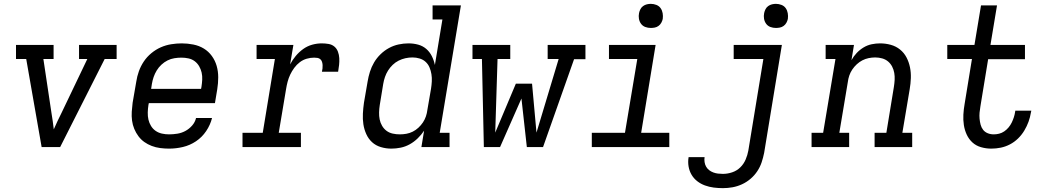

<svg xmlns="http://www.w3.org/2000/svg" viewBox="-20 -763 5440 996"><path d="M196 0 116 -457H63V-530H258V-457H205L247 -177Q251 -156 253.5 -135Q256 -114 259 -92Q269 -114 278.5 -135Q288 -156 299 -177L433 -457H390V-530H585V-457H523L292 0Z M857 8Q834 8 811 5Q788 2 767 -6Q746 -14 728.5 -26.5Q711 -39 698 -56.5Q685 -74 676.5 -94.5Q668 -115 665 -137.5Q662 -160 663.5 -183.5Q665 -207 668 -230L687 -340Q691 -367 700.5 -393.5Q710 -420 726 -444Q742 -468 765 -487Q788 -506 814 -517.5Q840 -529 868 -533.5Q896 -538 923 -538Q953 -538 983 -532Q1013 -526 1037.5 -511Q1062 -496 1079 -472.5Q1096 -449 1104 -421Q1112 -393 1112 -362Q1112 -331 1107 -300L1095 -228H752L750 -218Q747 -199 746.5 -179.5Q746 -160 750 -142.5Q754 -125 763.5 -109.5Q773 -94 787.5 -84Q802 -74 820 -70Q838 -66 857 -66Q878 -66 900 -69.5Q922 -73 941.5 -83.5Q961 -94 976.5 -111.5Q992 -129 997 -151H1080Q1071 -115 1049.5 -83Q1028 -51 996.5 -30Q965 -9 929 -0.5Q893 8 857 8ZM764 -302H1023L1025 -312Q1028 -331 1029 -350Q1030 -369 1026 -386.5Q1022 -404 1013 -419.5Q1004 -435 990 -445.5Q976 -456 958 -460Q940 -464 921 -464Q903 -464 884.5 -461Q866 -458 849 -449.5Q832 -441 817.5 -427.5Q803 -414 793 -397.5Q783 -381 777 -363.5Q771 -346 768 -328Z M1238 0V-74H1343L1406 -457H1311V-530H1502L1485 -429Q1497 -452 1514 -472.5Q1531 -493 1552.5 -508.5Q1574 -524 1599 -531Q1624 -538 1649 -538Q1667 -538 1684.5 -535Q1702 -532 1714.5 -521.5Q1727 -511 1733 -495Q1739 -479 1740 -461.5Q1741 -444 1739 -426Q1737 -408 1734 -391H1650Q1652 -399 1653 -408Q1654 -417 1653.5 -425.5Q1653 -434 1650.5 -442Q1648 -450 1642 -455.5Q1636 -461 1627.5 -462.5Q1619 -464 1610 -464Q1591 -464 1571.5 -458.5Q1552 -453 1535.5 -440.5Q1519 -428 1506.5 -411Q1494 -394 1485.5 -376Q1477 -358 1472 -339Q1467 -320 1464 -301L1426 -74H1541V0Z M2010 8Q2010 8 2010 8Q2010 8 2010 8Q1982 8 1955.5 0Q1929 -8 1910 -25.5Q1891 -43 1880 -67.5Q1869 -92 1865 -118.5Q1861 -145 1862.5 -173.5Q1864 -202 1868 -230L1887 -340Q1891 -365 1899 -390.5Q1907 -416 1920.5 -439Q1934 -462 1954 -481.5Q1974 -501 1998 -514Q2022 -527 2048 -532.5Q2074 -538 2099 -538Q2125 -538 2149 -531.5Q2173 -525 2191 -509.5Q2209 -494 2220 -472Q2231 -450 2236 -426L2275 -662H2224V-735H2371L2261 -74H2312V0H2166L2180 -85Q2166 -64 2147 -45.5Q2128 -27 2105.5 -14.5Q2083 -2 2058.5 3Q2034 8 2010 8ZM2054 -66Q2071 -66 2088 -69Q2105 -72 2121 -80Q2137 -88 2150.5 -100.5Q2164 -113 2174 -128Q2184 -143 2189.5 -159.5Q2195 -176 2197 -193L2216 -303Q2219 -322 2220 -341Q2221 -360 2218 -378.5Q2215 -397 2208 -413.5Q2201 -430 2188 -442Q2175 -454 2157 -459.5Q2139 -465 2120 -465Q2101 -465 2083 -461Q2065 -457 2048 -448.5Q2031 -440 2017 -426.5Q2003 -413 1993 -397Q1983 -381 1977 -363.5Q1971 -346 1968 -328L1950 -218Q1947 -199 1946.5 -180Q1946 -161 1949.5 -143.5Q1953 -126 1962 -110.5Q1971 -95 1985 -84.5Q1999 -74 2017 -70Q2035 -66 2054 -66Z M2490 0 2480 -457H2431V-530H2627V-457H2561L2549 -75L2656 -329H2740L2763 -75L2878 -457H2821V-530H3017V-456H2958L2797 0H2713L2685 -252L2574 0Z M3050 0V-74H3222L3286 -457H3139V-530H3381L3306 -74H3452V0ZM3356 -618Q3341 -618 3327.5 -623Q3314 -628 3305.5 -639.5Q3297 -651 3294.5 -665.5Q3292 -680 3295 -695Q3297 -705 3302 -715Q3307 -725 3316 -731.5Q3325 -738 3335.5 -740.5Q3346 -743 3356 -743Q3371 -743 3385 -737.5Q3399 -732 3407 -720.5Q3415 -709 3417.5 -694.5Q3420 -680 3418 -665Q3416 -655 3410.5 -645Q3405 -635 3396 -628.5Q3387 -622 3376.5 -620Q3366 -618 3356 -618Z M3730 213Q3706 213 3682.5 210Q3659 207 3637 199Q3615 191 3597 177Q3579 163 3567.5 143.5Q3556 124 3552 100.5Q3548 77 3552 53Q3552 53 3552 52.5Q3552 52 3552 52H3635Q3635 52 3635 52Q3635 52 3635 52Q3633 65 3635 78Q3637 91 3643 101.5Q3649 112 3658.5 119.5Q3668 127 3680 131.5Q3692 136 3704.5 137.5Q3717 139 3730 139Q3754 139 3778 131Q3802 123 3820 105.5Q3838 88 3848 64.5Q3858 41 3862 18L3940 -457H3786V-530H4036L3944 30Q3939 55 3931 79Q3923 103 3908.5 125Q3894 147 3873.5 164.5Q3853 182 3829 193Q3805 204 3780 208.5Q3755 213 3730 213ZM4005 -618Q3990 -618 3976.5 -623Q3963 -628 3954.5 -639.5Q3946 -651 3943.5 -665.5Q3941 -680 3944 -695Q3946 -705 3951 -715Q3956 -725 3965 -731.5Q3974 -738 3984.5 -740.5Q3995 -743 4005 -743Q4020 -743 4034 -737.5Q4048 -732 4056 -720.5Q4064 -709 4066.5 -694.5Q4069 -680 4067 -665Q4065 -655 4059.5 -645Q4054 -635 4045 -628.5Q4036 -622 4025.5 -620Q4015 -618 4005 -618Z M4190 0V-74H4250L4314 -457H4263V-530H4410L4397 -451Q4408 -471 4424 -488Q4440 -505 4460 -517Q4480 -529 4502 -533.5Q4524 -538 4545 -538Q4574 -538 4601 -530.5Q4628 -523 4649 -506Q4670 -489 4682.5 -465Q4695 -441 4700.5 -414Q4706 -387 4705 -358Q4704 -329 4699 -300L4661 -74H4712V0H4517V-74H4578L4617 -312Q4620 -331 4621 -349Q4622 -367 4619 -384.5Q4616 -402 4608 -417.5Q4600 -433 4587 -444Q4574 -455 4556.5 -460Q4539 -465 4520 -465Q4503 -465 4486 -461.5Q4469 -458 4453.5 -450Q4438 -442 4424.5 -429.5Q4411 -417 4401 -402Q4391 -387 4385.5 -370.5Q4380 -354 4378 -337L4334 -74H4385V0Z M5122 8Q5095 8 5069 0.5Q5043 -7 5024.5 -24Q5006 -41 4995 -64.5Q4984 -88 4980 -114.5Q4976 -141 4977.5 -168.5Q4979 -196 4984 -224L5022 -457H4894V-530H5035L5069 -735H5152L5118 -530H5297V-456H5106L5066 -212Q5063 -195 5061.5 -179Q5060 -163 5061.5 -147Q5063 -131 5067 -116Q5071 -101 5080 -89.5Q5089 -78 5103.5 -72Q5118 -66 5135 -66Q5149 -66 5163 -69.5Q5177 -73 5189.5 -81.5Q5202 -90 5212 -102Q5222 -114 5228.5 -127.5Q5235 -141 5239.5 -155Q5244 -169 5246 -183Q5246 -185 5246.5 -186.5Q5247 -188 5247 -189H5330Q5329 -187 5329 -184.5Q5329 -182 5328 -180Q5324 -155 5315.5 -131.5Q5307 -108 5293.5 -85.5Q5280 -63 5261 -44.5Q5242 -26 5219 -14Q5196 -2 5171.5 3Q5147 8 5122 8Z"/></svg>

Font: Iosevka Slab Extended Oblique
Style: Regular
Weight: 400
Width: 7
Italic angle: -9°
Monospace: yes
Designer: Belleve Invis
Foundry: Belleve Invis
Version: Version 11.1.0; ttfautohint (v1.8.3)